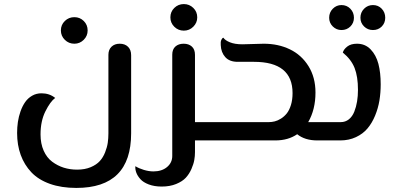

<svg xmlns="http://www.w3.org/2000/svg" viewBox="-20 -697 1975 953"><path d="M349.1 -480Q321.3 -480 301.8 -499.3Q282.2 -518.6 282.2 -545.9Q282.2 -573.7 301.8 -592.8Q321.3 -611.8 349.1 -611.8Q376.5 -611.8 395.8 -592.8Q415 -573.7 415 -545.9Q415 -518.6 395.5 -499.3Q376 -480 349.1 -480ZM358.9 235.8Q284.7 235.8 227.8 215.6Q170.9 195.3 135.7 158.2Q100.6 121.1 82.8 72Q64.9 22.9 64.9 -37.1Q64.9 -64.9 68.8 -91.8Q72.8 -118.7 82 -144.8Q91.3 -170.9 105 -190.4Q118.7 -210 139.4 -221.9Q160.2 -233.9 186 -233.9Q225.6 -233.9 253.9 -210.9Q229.5 -192.9 205.3 -144.3Q181.2 -95.7 181.2 -29.8Q181.2 16.1 196.8 51Q212.4 85.9 239 105.7Q265.6 125.5 296.6 135.3Q327.6 145 362.8 145Q401.4 145 430.2 132.8Q459 120.6 475.3 102.5Q491.7 84.5 501.7 59.1Q511.7 33.7 514.9 11.5Q518.1 -10.7 518.1 -35.2V-424.8Q518.1 -450.2 533.4 -465.1Q548.8 -480 574.2 -480Q600.1 -480 615.5 -464.8Q630.9 -449.7 630.9 -422.9V-35.2Q630.9 235.8 358.9 235.8Z M892.6 -544.9Q864.7 -544.9 845.2 -564.2Q825.7 -583.5 825.7 -610.8Q825.7 -638.7 845.2 -657.7Q864.7 -676.8 892.6 -676.8Q919.9 -676.8 939.5 -657.7Q959 -638.7 959 -610.8Q959 -584 939.5 -564.5Q919.9 -544.9 892.6 -544.9ZM1045.9 -90.8V0H947.8V58.1Q947.8 77.6 944.3 97.4Q940.9 117.2 930.2 141.8Q919.4 166.5 902.3 185.1Q885.3 203.6 854.2 216.3Q823.2 229 782.7 229Q746.1 229 718.5 218.5Q690.9 208 676.8 192.1Q662.6 176.3 656.5 159.7Q650.4 143.1 651.9 127.9Q668.9 138.7 693.8 146.2Q718.8 153.8 741.7 153.8Q783.2 153.8 809.1 132.1Q835 110.4 835 77.1V-425.8Q835 -452.1 850.6 -466.1Q866.2 -480 891.6 -480Q917 -480 932.4 -465.8Q947.8 -451.7 947.8 -424.8V-90.8Z M1509.8 -90.8H1588.9V0H1554.7Q1493.2 0 1455.1 -30.8Q1410.2 0 1346.7 0H1045.9V-90.8H1314Q1328.6 -90.8 1343.5 -94.5Q1358.4 -98.1 1374.8 -108.4Q1391.1 -118.7 1403.6 -134.3Q1416 -149.9 1424.1 -175.8Q1432.1 -201.7 1432.1 -234.9Q1432.1 -390.1 1240.7 -390.1H1159.7Q1119.1 -390.1 1098.1 -413.6Q1077.1 -437 1075.7 -473.1Q1074.2 -489.3 1078.6 -499Q1083 -508.8 1088.9 -509.8Q1096.7 -497.1 1121.1 -487.1Q1145.5 -477.1 1183.1 -477.1Q1194.8 -477.1 1235.1 -478.5Q1275.4 -480 1289.1 -480Q1361.3 -480 1418.9 -452.1Q1476.6 -424.3 1511.2 -368.7Q1545.9 -313 1545.9 -237.8Q1545.9 -153.3 1509.8 -90.8Z M1674.8 -547.9Q1649.9 -547.9 1631.8 -565.7Q1613.8 -583.5 1613.8 -608.9Q1613.8 -635.3 1631.8 -653.6Q1649.9 -671.9 1674.8 -671.9Q1701.2 -671.9 1719 -653.6Q1736.8 -635.3 1736.8 -608.9Q1736.8 -583 1719 -565.4Q1701.2 -547.9 1674.8 -547.9ZM1831.1 -547.9Q1805.2 -547.9 1787.1 -565.7Q1769 -583.5 1769 -608.9Q1769 -635.3 1787.1 -653.6Q1805.2 -671.9 1831.1 -671.9Q1857.4 -671.9 1874.8 -653.6Q1892.1 -635.3 1892.1 -608.9Q1892.1 -583 1874.8 -565.4Q1857.4 -547.9 1831.1 -547.9ZM1588.9 0V-90.8H1670.9Q1694.3 -90.8 1711.7 -104.7Q1729 -118.7 1738.5 -142.6Q1748 -166.5 1752.4 -193.6Q1756.8 -220.7 1756.8 -251Q1756.8 -316.9 1740 -359.6Q1723.1 -402.3 1681.6 -436Q1685.5 -451.7 1703.4 -465.8Q1721.2 -480 1752 -480Q1792.5 -480 1819.6 -451.9Q1846.7 -423.8 1858.2 -380.1Q1869.6 -336.4 1869.6 -278.8Q1869.6 -236.8 1863.3 -198.2Q1856.9 -159.7 1841.8 -123Q1826.7 -86.4 1804.2 -59.6Q1781.7 -32.7 1746.8 -16.4Q1711.9 0 1668.9 0Z"/></svg>

Font: El Messiri SemiBold
Style: Regular
Weight: 600
Designer: Mohamed Gaber
Foundry: Kief Type Foundry
Version: Version 2.007;PS 002.007;hotconv 1.0.88;makeotf.lib2.5.64775